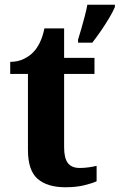

<svg xmlns="http://www.w3.org/2000/svg" viewBox="-20 -780 505 810"><path d="M256.2 10Q179.7 10 138.8 -25.4Q97.9 -60.7 97.9 -147.9V-468H23.1V-519Q55.6 -519 81 -531.7Q106.5 -544.4 121.4 -560.9Q136.6 -576.5 148.5 -601.4Q160.4 -626.2 167.4 -660.2H250.5V-536H378.6V-468H250.5V-158.2Q250.5 -113.6 266 -92.5Q281.5 -71.4 316.6 -71.4Q335.8 -71.4 353.7 -74Q371.6 -76.6 387.6 -80.2V-15.3Q371.7 -7.5 337 1.2Q302.3 10 256.2 10ZM309.3 -613Q315.9 -633.3 323.2 -659.1Q330.5 -685 337.6 -711.7Q344.6 -738.3 348.6 -760H464.6V-750Q455.6 -729 439.6 -702.3Q423.5 -675.6 404.9 -648.6Q386.3 -621.6 369.4 -600H309.3Z"/></svg>

Font: Noto Serif Khmer
Style: Regular
Weight: 400
Designer: Danh Hong and the Monotype Design Team
Foundry: Monotype Imaging Inc.
Version: Version 2.003